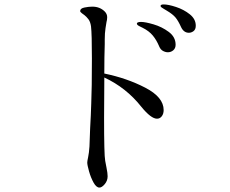

<svg xmlns="http://www.w3.org/2000/svg" viewBox="-20 -814 1040 867"><path d="M864 -698Q864 -681 854 -673.5Q844 -666 833 -666Q810 -666 798 -691Q785 -720 772.5 -735Q760 -750 733 -766Q727 -770 720.5 -773.5Q714 -777 709.5 -780.5Q705 -784 705 -787Q705 -794 719 -794Q740 -794 775 -782.5Q810 -771 837 -749.5Q864 -728 864 -698ZM719 -317Q719 -300 710.5 -289Q702 -278 689 -278Q662 -278 618 -332Q550 -418 451 -464V-447L450 -283Q450 -114 455 -88Q456 -81 461 -56.5Q466 -32 466 -18Q466 2 453 17.5Q440 33 429 33Q415 33 402.5 10.5Q390 -12 382 -40.5Q374 -69 374 -80Q374 -86 378 -104.5Q382 -123 384 -153L387 -234Q389 -264 390 -292.5Q391 -321 392 -346Q395 -413 395 -550Q395 -660 391 -695Q388 -716 379 -727.5Q370 -739 361.5 -745.5Q353 -752 350 -754Q342 -760 342 -764Q342 -776 361 -780Q380 -784 397 -784Q431 -784 453 -762Q464 -751 464 -736Q464 -729 463 -724Q462 -719 461 -715Q460 -710 456.5 -687Q453 -664 453 -636V-615Q451 -559 451 -482Q553 -461 636 -418Q719 -375 719 -317ZM773 -612Q773 -596 762.5 -587Q752 -578 738 -578Q727 -578 716 -584Q705 -590 699 -604Q687 -633 670 -653.5Q653 -674 625 -688Q622 -690 614 -693.5Q606 -697 602 -700.5Q598 -704 598 -707Q598 -715 617 -715Q636 -715 673.5 -704Q711 -693 742 -670Q773 -647 773 -612Z"/></svg>

Font: Shippori Mincho
Style: Regular
Weight: 400
Designer: FONTDASU
Foundry: FONTDASU / Google Inc. / but / Adobe
Version: Version 3.110; ttfautohint (v1.8.3)